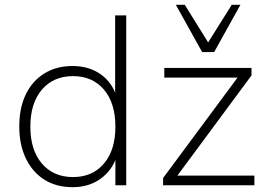

<svg xmlns="http://www.w3.org/2000/svg" viewBox="-20 -769 1118 797"><path d="M281 8Q214 8 164.5 -23Q115 -54 87.5 -111Q60 -168 60 -244Q60 -321 87 -377Q114 -433 164 -464Q214 -495 281 -495Q349 -495 397.5 -461Q446 -427 464 -367H458V-705H504V0H459V-121H465Q446 -62 397.5 -27Q349 8 281 8ZM283 -34Q364 -34 411.5 -90Q459 -146 459 -243Q459 -341 411.5 -397Q364 -453 283 -453Q202 -453 154 -397Q106 -341 106 -243Q106 -146 154 -90Q202 -34 283 -34ZM657 0V-30L978 -463L981 -447H662V-487H1024V-456L703 -22L699 -40H1036V0ZM819 -553 710 -749H747L844 -593L942 -749H978L869 -553Z"/></svg>

Font: Nunito Sans 10pt ExtraLight
Style: Regular
Weight: 250
Designer: Vernon Adams
Foundry: Vernon Adams
Version: Version 3.101;gftools[0.9.27]